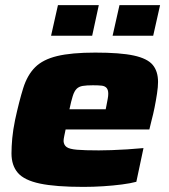

<svg xmlns="http://www.w3.org/2000/svg" viewBox="-20 -724 661 752"><path d="M307 8Q198 8 136.5 -5Q75 -18 50 -47Q25 -76 25 -123Q25 -150 28 -182.5Q31 -215 39 -254Q55 -328 71 -379Q87 -430 117.5 -460.5Q148 -491 204 -504.5Q260 -518 353 -518Q451 -518 504 -506.5Q557 -495 578 -470Q599 -445 599 -403Q599 -384 595 -357.5Q591 -331 585.5 -303.5Q580 -276 574 -254L565 -217H237Q234 -202 231.5 -190.5Q229 -179 229 -171Q230 -156 241 -148Q252 -140 282 -137.5Q312 -135 367 -135Q389 -135 417.5 -136Q446 -137 478.5 -139Q511 -141 542 -144L514 -12Q492 -6 457.5 -1.5Q423 3 384 5.5Q345 8 307 8ZM252 -296H394L397 -311Q400 -327 402 -337.5Q404 -348 404 -357Q404 -372 397.5 -379.5Q391 -387 378.5 -388.5Q366 -390 344 -390Q319 -390 304 -387.5Q289 -385 280 -376Q271 -367 265 -348Q259 -329 252 -296ZM421 -584 448 -704H607L580 -584ZM180 -584 207 -704H367L341 -584Z"/></svg>

Font: Saira Expanded ExtraBold
Style: Italic
Weight: 800
Width: 7
Italic angle: -12°
Designer: Hector Gatti with collaboration of the Omnibus-Type team
Foundry: Omnibus-Type
Version: Version 1.101